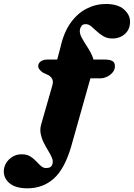

<svg xmlns="http://www.w3.org/2000/svg" viewBox="-144 -750 691 990"><path d="M268 -597Q265 -578.5 277.5 -555.5Q290 -532.5 307 -506.8Q324 -481 334.5 -454Q345 -427 337.5 -400.5L223 5.5Q189 121.5 133 171.2Q77 221 -3.5 221Q-61 221 -92.2 196.8Q-123.5 172.5 -124.5 135Q-124.5 111.5 -112.5 91.2Q-100.5 71 -79.5 58.2Q-58.5 45.5 -31.5 45.5Q-6 45.5 11.5 56.2Q29 67 42 81Q55 95 67 105.8Q79 116.5 94 116.5Q108 116.5 116 111.2Q124 106 127 94Q130.5 80 123.5 63.2Q116.5 46.5 104.5 27Q92.5 7.5 81.5 -14.5Q70.5 -36.5 65.8 -60.8Q61 -85 69 -111L124 -303Q131.5 -325.5 126.8 -338.8Q122 -352 107.5 -361.5L76.5 -376Q65.5 -384.5 59.2 -392.2Q53 -400 53 -409Q53 -424 66.2 -433.5Q79.5 -443 101 -443H163.5L146.5 -426L168.5 -509Q185 -583 220 -632Q255 -681 302.2 -705.2Q349.5 -729.5 402 -729.5Q463 -729.5 494.8 -701.8Q526.5 -674 526.5 -639Q527 -599.5 500.8 -575.5Q474.5 -551.5 436 -551.5Q409 -551.5 389.8 -562.8Q370.5 -574 355.2 -588.5Q340 -603 326.5 -614.2Q313 -625.5 297.5 -625.5Q284 -625.5 277.2 -617.5Q270.5 -609.5 268 -597ZM253 -346 285.5 -443H395Q420.5 -443 434.5 -436Q448.5 -429 448.5 -409Q449 -392.5 438 -378.2Q427 -364 409.2 -355Q391.5 -346 371 -346Z"/></svg>

Font: Fraunces
Style: Italic
Weight: 900
Italic angle: -16°
Version: Version 1.000;[0bf87f6ff]